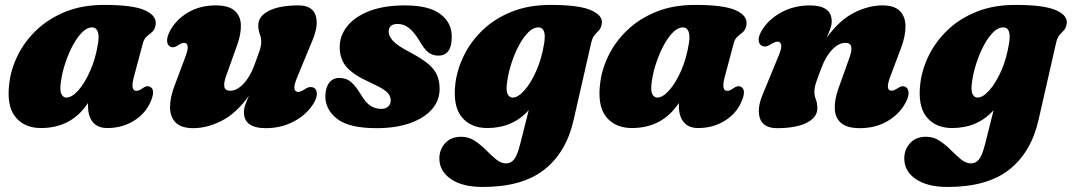

<svg xmlns="http://www.w3.org/2000/svg" viewBox="-20 -507 4365 782"><path d="M525.5 -194.5Q510 -137 535.5 -137Q543 -137 548 -139.8Q553 -142.5 561.5 -148Q578 -160.5 592 -153Q614 -141 594 -94Q573 -44.5 525.2 -15Q477.5 14.5 417 14.5Q378 14.5 358.2 -9.5Q338.5 -33.5 338.5 -75Q338.5 -81 338.5 -87.5Q271 14.5 147 14.5Q79 14.5 42.5 -31Q6 -76.5 18 -169Q25 -227 53.2 -283.5Q81.5 -340 130.2 -386Q179 -432 247.5 -459.5Q316 -487 404.5 -487Q522.5 -487 570.5 -465Q618.5 -443 614 -407.5Q611 -387 600.5 -377.5Q590 -368 578.5 -359Q567 -350 562 -331ZM228.5 -177.5Q222.5 -139 230 -124.2Q237.5 -109.5 250 -109.5Q272.5 -109.5 298.8 -138.8Q325 -168 347.2 -218.2Q369.5 -268.5 379.5 -331.5Q384.5 -363.5 377.5 -379.5Q370.5 -395.5 355 -395.5Q335 -395.5 315 -375.8Q295 -356 277.5 -323.8Q260 -291.5 247 -253.2Q234 -215 228.5 -177.5Z M1259.5 -149Q1270 -142 1270.5 -125.8Q1271 -109.5 1258.5 -88Q1231 -41.5 1178.5 -13.2Q1126 15 1063 15Q973.5 15 973.5 -50Q973.5 -64.5 979.5 -81.5Q985.5 -98.5 994 -117Q941 -44 882 -14.5Q823 15 767 15Q718 15 695.2 -8.2Q672.5 -31.5 672.5 -71Q672.5 -110.5 691.5 -159.5L735 -275.5Q746.5 -305.5 744.2 -319Q742 -332.5 730 -332.5Q720.5 -332.5 705 -322.5Q685 -308.5 670.5 -319Q661 -325.5 660.5 -341.2Q660 -357 672 -380.5Q697 -427.5 745.8 -456.2Q794.5 -485 859 -485Q910.5 -485 935 -464Q959.5 -443 961 -406.5Q962.5 -370 946 -323.5L902.5 -202Q891 -172 893.5 -154.8Q896 -137.5 918 -137.5Q944.5 -137.5 971.2 -165.2Q998 -193 1015.5 -240Q1029 -276 1036.5 -298Q1044 -320 1044 -336Q1044 -353 1038 -368.5Q1032 -384 1032 -404Q1032 -441 1075.2 -463Q1118.5 -485 1196 -485Q1251.5 -485 1265.2 -445Q1279 -405 1252.5 -342.5L1191.5 -195Q1176.5 -159.5 1179.2 -146Q1182 -132.5 1194.5 -132.5Q1203.5 -132.5 1221.5 -143.5Q1234 -152 1243 -152.5Q1252 -153 1259.5 -149Z M1533 -63.5Q1551.5 -63.5 1561.5 -73.5Q1571.5 -83.5 1571.5 -98.5Q1571 -118 1554.8 -133Q1538.5 -148 1484.5 -172.5Q1420.5 -201.5 1392.5 -232.8Q1364.5 -264 1363.5 -313.5Q1363 -360 1393.2 -399Q1423.5 -438 1483 -461.5Q1542.5 -485 1629.5 -485Q1726.5 -485 1773.2 -450Q1820 -415 1820 -358Q1820.5 -280.5 1765 -280.5Q1741.5 -280.5 1724 -294.2Q1706.5 -308 1686.5 -344Q1667 -375.5 1646.2 -392.5Q1625.5 -409.5 1599.5 -409.5Q1563 -409.5 1563 -377Q1563.5 -360 1580.2 -341Q1597 -322 1649 -294.5Q1696.5 -269.5 1722.8 -247.8Q1749 -226 1759.5 -202.2Q1770 -178.5 1770.5 -147.5Q1771.5 -99.5 1740.2 -63Q1709 -26.5 1651 -5.8Q1593 15 1514 15Q1401.5 15 1353 -23Q1304.5 -61 1305 -116.5Q1306 -151 1321 -170.2Q1336 -189.5 1362 -189.5Q1391 -189.5 1410.8 -172Q1430.5 -154.5 1449.5 -122.5Q1469.5 -88 1489.5 -75.8Q1509.5 -63.5 1533 -63.5Z M2316 -17Q2286 114 2196.5 184.2Q2107 254.5 1946 254.5Q1864 254.5 1816.8 222.5Q1769.5 190.5 1769.5 138Q1769.5 102 1793.2 76Q1817 50 1858 50Q1889 50 1913.8 66.5Q1938.5 83 1959.8 104.5Q1981 126 2000.8 142.2Q2020.5 158.5 2041.5 158.5Q2061 158.5 2074 142Q2087 125.5 2098 82.5L2133.5 -58.5Q2068.5 14.5 1964.5 14.5Q1896.5 14.5 1860 -31Q1823.5 -76.5 1835 -169Q1842.5 -227 1870.8 -283.5Q1899 -340 1947.5 -386Q1996 -432 2064.8 -459.5Q2133.5 -487 2222 -487Q2339.5 -487 2388.2 -465Q2437 -443 2431 -409.5Q2428 -392.5 2419.5 -383.5Q2411 -374.5 2402 -364.5Q2393 -354.5 2388 -333ZM2046 -177Q2040 -139 2047.5 -124.2Q2055 -109.5 2067.5 -109.5Q2089.5 -109.5 2115.8 -138.8Q2142 -168 2164.2 -218.2Q2186.5 -268.5 2196.5 -331.5Q2206.5 -395.5 2172.5 -395.5Q2152 -395.5 2132 -375.8Q2112 -356 2094.5 -323.8Q2077 -291.5 2064.2 -253Q2051.5 -214.5 2046 -177Z M2932 -194.5Q2916.5 -137 2942 -137Q2949.5 -137 2954.5 -139.8Q2959.5 -142.5 2968 -148Q2984.5 -160.5 2998.5 -153Q3020.5 -141 3000.5 -94Q2979.5 -44.5 2931.8 -15Q2884 14.5 2823.5 14.5Q2784.5 14.5 2764.8 -9.5Q2745 -33.5 2745 -75Q2745 -81 2745 -87.5Q2677.5 14.5 2553.5 14.5Q2485.5 14.5 2449 -31Q2412.5 -76.5 2424.5 -169Q2431.5 -227 2459.8 -283.5Q2488 -340 2536.8 -386Q2585.5 -432 2654 -459.5Q2722.5 -487 2811 -487Q2929 -487 2977 -465Q3025 -443 3020.5 -407.5Q3017.5 -387 3007 -377.5Q2996.5 -368 2985 -359Q2973.5 -350 2968.5 -331ZM2635 -177.5Q2629 -139 2636.5 -124.2Q2644 -109.5 2656.5 -109.5Q2679 -109.5 2705.2 -138.8Q2731.5 -168 2753.8 -218.2Q2776 -268.5 2786 -331.5Q2791 -363.5 2784 -379.5Q2777 -395.5 2761.5 -395.5Q2741.5 -395.5 2721.5 -375.8Q2701.5 -356 2684 -323.8Q2666.5 -291.5 2653.5 -253.2Q2640.5 -215 2635 -177.5Z M3081.5 -321.5Q3070.5 -328 3070 -344.2Q3069.5 -360.5 3082.5 -382.5Q3110 -428.5 3162.5 -456.8Q3215 -485 3278 -485Q3367.5 -485 3367.5 -420Q3367.5 -405.5 3361.2 -388.5Q3355 -371.5 3346.5 -353Q3400 -426 3459 -455.5Q3518 -485 3574 -485Q3623 -485 3645.5 -461.8Q3668 -438.5 3668 -399Q3668 -359.5 3649.5 -310.5L3606 -195Q3594.5 -164.5 3596.5 -151Q3598.5 -137.5 3611 -137.5Q3620.5 -137.5 3636 -147.5Q3655.5 -161.5 3670.5 -151.5Q3680 -144.5 3680.5 -128.8Q3681 -113 3669 -90Q3644 -42.5 3595 -13.8Q3546 15 3482 15Q3430 15 3405.8 -6Q3381.5 -27 3380 -63.8Q3378.5 -100.5 3395 -147L3438.5 -268.5Q3450 -298.5 3447.2 -315.5Q3444.5 -332.5 3423 -332.5Q3396 -332.5 3369.5 -305Q3343 -277.5 3325.5 -230Q3311.5 -194 3304.2 -172Q3297 -150 3297 -134.5Q3297 -117 3303 -101.5Q3309 -86 3309 -66Q3309 -29 3265.8 -7Q3222.5 15 3145 15Q3089 15 3075.2 -25Q3061.5 -65 3088.5 -127.5L3149.5 -275.5Q3164.5 -310.5 3161.8 -324Q3159 -337.5 3146.5 -337.5Q3137 -337.5 3119.5 -326.5Q3107 -318.5 3098 -317.8Q3089 -317 3081.5 -321.5Z M4209.5 -17Q4179.5 114 4090 184.2Q4000.5 254.5 3839.5 254.5Q3757.5 254.5 3710.2 222.5Q3663 190.5 3663 138Q3663 102 3686.8 76Q3710.5 50 3751.5 50Q3782.5 50 3807.2 66.5Q3832 83 3853.2 104.5Q3874.5 126 3894.2 142.2Q3914 158.5 3935 158.5Q3954.5 158.5 3967.5 142Q3980.5 125.5 3991.5 82.5L4027 -58.5Q3962 14.5 3858 14.5Q3790 14.5 3753.5 -31Q3717 -76.5 3728.5 -169Q3736 -227 3764.2 -283.5Q3792.5 -340 3841 -386Q3889.5 -432 3958.2 -459.5Q4027 -487 4115.5 -487Q4233 -487 4281.8 -465Q4330.5 -443 4324.5 -409.5Q4321.5 -392.5 4313 -383.5Q4304.5 -374.5 4295.5 -364.5Q4286.5 -354.5 4281.5 -333ZM3939.5 -177Q3933.5 -139 3941 -124.2Q3948.5 -109.5 3961 -109.5Q3983 -109.5 4009.2 -138.8Q4035.5 -168 4057.8 -218.2Q4080 -268.5 4090 -331.5Q4100 -395.5 4066 -395.5Q4045.5 -395.5 4025.5 -375.8Q4005.5 -356 3988 -323.8Q3970.5 -291.5 3957.8 -253Q3945 -214.5 3939.5 -177Z"/></svg>

Font: Fraunces 9pt Soft Black
Style: Italic
Weight: 900
Italic angle: -16°
Version: Version 1.000;[b76b70a41]